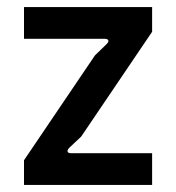

<svg xmlns="http://www.w3.org/2000/svg" viewBox="-20 -524 499 544"><path d="M48 0H411V-90H180C173 -90 166 -95 177 -106L210 -137L411 -434V-504H48V-414H278C285 -414 293 -409 281 -398L249 -367L48 -70Z"/></svg>

Font: Finlandica Medium
Style: Regular
Weight: 500
Designer: Niklas Ekholm, Juho Hiilivirta, Jaakko Suomalainen
Foundry: Helsinki Type Studio
Version: Version 2.000;Glyphs 3.2 (3202)